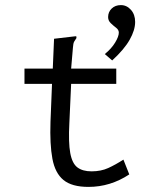

<svg xmlns="http://www.w3.org/2000/svg" viewBox="-20 -726 590 753"><path d="M327 7Q262 7 229 -20Q196 -47 185.5 -103.5Q175 -160 178 -248L184 -397H76V-457H187L192 -574L269 -583L279 -584L280 -577Q275 -570 271 -563Q267 -556 266 -539L259 -457H436V-397H259L252 -243Q248 -167 255.5 -126Q263 -85 283.5 -69.5Q304 -54 339 -54Q376 -54 404.5 -67Q433 -80 464 -100L487 -42Q413 7 327 7ZM420 -489 391 -514Q417 -535 431.5 -559Q446 -583 446 -598Q446 -609 435.5 -617Q425 -625 414.5 -635Q404 -645 404 -659Q404 -679 418 -692.5Q432 -706 454 -706Q477 -706 493.5 -687.5Q510 -669 510 -640Q510 -608 488.5 -570Q467 -532 420 -489Z"/></svg>

Font: Inconsolata SemiExpanded
Style: Regular
Weight: 400
Width: 6
Monospace: yes
Designer: Raph Levien, Cyreal, Brenton Simpson
Foundry: Raph Levien, Cyreal, Google
Version: Version 3.000; ttfautohint (v1.8.2.53-6de2)